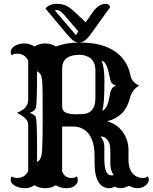

<svg xmlns="http://www.w3.org/2000/svg" viewBox="-20 -987 808 1017"><path d="M275.9 -5.9Q251 9.8 219.2 9.8Q187.5 9.8 162.6 -5.9Q137.7 9.8 116.5 9.8Q95.2 9.8 81.5 6.1Q67.9 2.4 57.6 -3.9Q36.6 -16.6 36.6 -35.6Q36.6 -45.4 42 -52.7Q52.7 -44.4 69.3 -44.4Q112.8 -44.4 129.4 -81.5V-320.3Q129.4 -342.8 120.1 -353.5Q105.5 -371.6 69.8 -389.2Q103 -404.3 112.8 -416Q129.4 -435.1 129.4 -459V-665Q112.8 -702.6 69.3 -702.6Q52.7 -702.6 42 -694.3Q36.6 -701.7 36.6 -711.2Q36.6 -720.7 42.2 -729Q47.9 -737.3 57.6 -743.2Q80.1 -756.8 109.1 -756.8Q138.2 -756.8 162.6 -740.7Q188 -756.8 219.2 -756.8Q250.5 -756.8 275.9 -740.7Q331.1 -761.7 398.2 -761.7Q465.3 -761.7 510.7 -749.5Q556.2 -737.3 588.9 -714.8Q654.8 -669.4 670.9 -588.4Q677.2 -552.2 717.3 -533.7Q679.2 -512.2 667.5 -465.3Q643.6 -368.7 547.9 -344.7Q597.2 -331.5 628.4 -290.5Q660.6 -248 660.6 -190.4V-141.6Q660.6 -71.3 706.1 -50.8Q719.7 -44.4 735.8 -44.4Q752 -44.4 762.7 -52.7Q768.1 -45.4 768.1 -35.9Q768.1 -26.4 763.2 -18.1Q758.3 -9.8 750 -3.9Q732.4 9.8 709 9.8Q685.5 9.8 663.1 -2.9Q622.1 19.5 586.4 1.5Q572.8 9.8 557.6 9.8Q542.5 9.8 528.6 2.9Q514.6 -3.9 503.9 -19.5Q481 -53.2 481 -123V-159.2Q481 -272 416.5 -305.7Q395 -316.9 366.2 -316.9H309.1V-79.1Q322.3 -44.4 359.4 -44.4Q376 -44.4 386.7 -52.7Q392.1 -45.4 392.1 -31.2Q392.1 -17.1 376.7 -3.7Q361.3 9.8 330.6 9.8Q299.8 9.8 275.9 -5.9ZM402.8 -696.8Q309.1 -696.8 309.1 -624V-424.3Q309.1 -398.9 329.1 -390.1Q348.1 -381.8 385.5 -381.8Q422.9 -381.8 437.7 -386Q452.6 -390.1 463.4 -400.4Q485.4 -421.4 485.4 -470.7V-613.3Q485.4 -674.3 434.6 -691.4Q419.4 -696.8 402.8 -696.8ZM518.1 -665.5Q533.2 -631.3 533.2 -556.2Q533.2 -426.8 521 -401.4Q547.9 -406.7 559.6 -473.1L563.5 -493.2Q568.8 -524.9 594.7 -533.7Q575.7 -540 570.3 -548.8Q564.5 -559.1 559.8 -583.7Q555.2 -608.4 550.3 -623.5Q545.4 -638.7 540 -647.5Q530.8 -663.1 518.1 -665.5ZM176.3 -129.4Q200.7 -138.7 203.1 -193.4Q206.1 -248 206.1 -344.7Q206.1 -441.4 205.8 -473.4Q205.6 -505.4 205.1 -524.9Q203.6 -582.5 194.1 -594.5Q184.6 -606.4 176.3 -610.4Q176.3 -440.4 170.4 -417Q163.6 -397.5 137.2 -389.2Q166.5 -378.9 170.4 -364.3Q176.3 -340.8 176.3 -192.9ZM513.2 -263.2Q532.7 -241.2 532.7 -209.5V-145Q532.7 -64 564.9 -58.6Q573.7 -57.1 582 -59.1Q564.5 -86.4 564.5 -116.7V-185.1Q564.5 -223.6 553.7 -239.7Q535.2 -267.1 513.2 -263.2ZM399.9 -761.7Q392.6 -761.7 386 -763.4Q379.4 -765.1 371.6 -769.5Q358.9 -777.3 333.5 -807.1L221.2 -941.4Q227.5 -952.6 244.1 -959.7Q260.7 -966.8 278.1 -966.8Q295.4 -966.8 308.3 -964.1Q321.3 -961.4 332.5 -956.1Q350.6 -947.3 380.4 -919.4L433.6 -868.7L473.1 -925.3Q503.9 -966.8 540.5 -966.8Q549.3 -966.8 555.9 -961.4Q562.5 -956.1 563.5 -949.2L461.4 -807.1Q429.2 -761.7 399.9 -761.7ZM394.5 -821.3 316.9 -911.6Q297.4 -934.1 280.3 -934.1Q274.4 -934.1 270.5 -931.6L382.3 -800.8Z"/></svg>

Font: Rye
Style: Regular
Weight: 400
Designer: Nicole Fally
Foundry: Nicole Fally
Version: Version 1.001